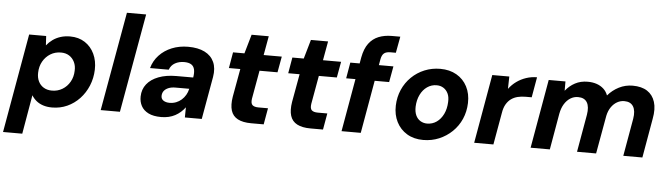

<svg xmlns="http://www.w3.org/2000/svg" viewBox="-71 -946 4848 1393"><g transform="rotate(5 2353.5 -250.0)"><path d="M-17 220 110 -501H234L238 -433Q257 -457 282 -475Q307 -493 338.5 -503Q370 -513 408 -513Q470 -513 515.5 -483.5Q561 -454 585 -403Q609 -352 607 -288Q605 -226 582.5 -171.5Q560 -117 521 -75.5Q482 -34 431 -11Q380 12 321 12Q285 12 256 2.5Q227 -7 206 -24.5Q185 -42 172 -64L123 220ZM310 -110Q352 -110 386 -130.5Q420 -151 440.5 -187Q461 -223 462 -268Q464 -303 450.5 -331Q437 -359 412 -375Q387 -391 352 -391Q309 -391 275 -370Q241 -349 220.5 -313Q200 -277 199 -230Q198 -195 211 -168Q224 -141 249.5 -125.5Q275 -110 310 -110Z M675 0 803 -720H943L815 0Z M1116 12Q1059 12 1023 -6Q987 -24 970.5 -55Q954 -86 955 -124Q956 -176 986 -214Q1016 -252 1071 -273Q1126 -294 1200 -294H1323Q1329 -330 1323.5 -353.5Q1318 -377 1299.5 -388.5Q1281 -400 1248 -400Q1211 -400 1182 -384Q1153 -368 1141 -335H1005Q1020 -389 1057.5 -429Q1095 -469 1149 -491Q1203 -513 1268 -513Q1340 -513 1388 -489Q1436 -465 1456.5 -419.5Q1477 -374 1466 -310L1411 0H1288L1289 -74Q1275 -55 1257 -39Q1239 -23 1217.5 -11.5Q1196 0 1170.5 6Q1145 12 1116 12ZM1168 -96Q1193 -96 1215 -104.5Q1237 -113 1254.5 -128.5Q1272 -144 1284 -164.5Q1296 -185 1301 -208L1302 -210H1201Q1172 -210 1151 -201.5Q1130 -193 1118.5 -178.5Q1107 -164 1106 -143Q1105 -120 1122.5 -108Q1140 -96 1168 -96Z M1771 0Q1710 0 1673 -19.5Q1636 -39 1623.5 -79Q1611 -119 1621 -180L1658 -385H1575L1595 -501H1678L1718 -640H1843L1818 -501H1950L1929 -385H1798L1761 -178Q1756 -144 1769.5 -131.5Q1783 -119 1814 -119H1883L1862 0Z M2203 0Q2142 0 2105 -19.5Q2068 -39 2055.5 -79Q2043 -119 2053 -180L2090 -385H2007L2027 -501H2110L2150 -640H2275L2250 -501H2382L2361 -385H2230L2193 -178Q2188 -144 2201.5 -131.5Q2215 -119 2246 -119H2315L2294 0Z M2429 0 2525 -546Q2537 -610 2565.5 -648Q2594 -686 2636.5 -703Q2679 -720 2733 -720H2794L2772 -601H2733Q2702 -601 2686.5 -588.5Q2671 -576 2665 -546L2569 0ZM2429 -385 2449 -501H2763L2742 -385Z M3024 12Q2956 12 2906 -18Q2856 -48 2829.5 -100.5Q2803 -153 2805 -219Q2807 -282 2830.5 -335.5Q2854 -389 2895 -429Q2936 -469 2989.5 -491Q3043 -513 3104 -513Q3172 -513 3222.5 -484Q3273 -455 3300 -403Q3327 -351 3325 -283Q3323 -220 3299.5 -166.5Q3276 -113 3234.5 -73Q3193 -33 3139.5 -10.5Q3086 12 3024 12ZM3042 -109Q3081 -109 3111.5 -130.5Q3142 -152 3160.5 -190Q3179 -228 3181 -278Q3183 -315 3171 -340Q3159 -365 3137.5 -378.5Q3116 -392 3088 -392Q3050 -392 3019 -370.5Q2988 -349 2969.5 -311Q2951 -273 2949 -224Q2948 -187 2959.5 -161.5Q2971 -136 2993 -122.5Q3015 -109 3042 -109Z M3395 0 3483 -501H3607L3605 -411Q3629 -443 3660.5 -465.5Q3692 -488 3729.5 -500.5Q3767 -513 3808 -513L3782 -365H3738Q3707 -365 3680.5 -358.5Q3654 -352 3633 -337Q3612 -322 3597 -296.5Q3582 -271 3576 -232L3535 0Z M3806 0 3894 -501H4016V-433Q4045 -470 4085.5 -491.5Q4126 -513 4177 -513Q4214 -513 4243 -503Q4272 -493 4293 -474Q4314 -455 4325 -426Q4359 -466 4405.5 -489.5Q4452 -513 4505 -513Q4570 -513 4611 -486.5Q4652 -460 4668 -409.5Q4684 -359 4670 -286L4620 0H4481L4529 -273Q4539 -332 4519.5 -364Q4500 -396 4454 -396Q4426 -396 4401.5 -382Q4377 -368 4359 -342Q4341 -316 4333 -279L4283 0H4144L4192 -273Q4202 -332 4183 -364Q4164 -396 4117 -396Q4087 -396 4061.5 -380Q4036 -364 4018 -335Q4000 -306 3992 -264L3946 0Z"/></g></svg>

Font: DM Sans 17pt ExtraBold
Style: Italic
Weight: 800
Italic angle: -10°
Version: Version 4.004;gftools[0.9.30]